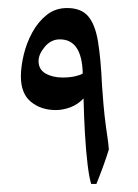

<svg xmlns="http://www.w3.org/2000/svg" viewBox="-20 -601 344 478"><path d="M207 -143Q202 -159 198 -192Q194 -225 191.5 -268Q189 -311 188 -356Q174 -341 155.5 -334Q137 -327 119 -327Q82 -327 57 -347.5Q32 -368 32 -411Q32 -435 39 -464.5Q46 -494 60.5 -520.5Q75 -547 96.5 -564Q118 -581 147 -581Q182 -581 199.5 -560.5Q217 -540 224 -497.5Q231 -455 234 -388Q235 -372 237.5 -342.5Q240 -313 244 -284Q246 -270 248 -256Q250 -242 251 -229Q246 -212 236.5 -186Q227 -160 220 -143ZM136 -408Q153 -408 166.5 -411Q180 -414 186 -418Q184 -503 129 -503Q107 -503 91.5 -484.5Q76 -466 76 -449Q76 -428 93.5 -418Q111 -408 136 -408Z"/></svg>

Font: Noto Sans Indic Siyaq Numbers
Style: Regular
Weight: 400
Designer: Monotype Design Team
Foundry: Monotype Imaging Inc.
Version: Version 2.002; ttfautohint (v1.8.4.7-5d5b)